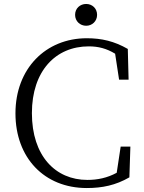

<svg xmlns="http://www.w3.org/2000/svg" viewBox="-20 -934 727 969"><path d="M418 15C496 15 564 1 633 -39L638 -194H589L569 -62C521 -36 472 -26 421 -26C260 -26 141 -147 141 -363C141 -576 261 -700 428 -700C477 -700 518 -689 561 -663L581 -532H629L625 -687C557 -726 493 -741 418 -741C211 -741 58 -588 58 -362C58 -137 204 15 418 15ZM415 -804C445 -804 470 -827 470 -859C470 -892 445 -914 415 -914C384 -914 359 -892 359 -859C359 -827 384 -804 415 -804Z"/></svg>

Font: Kiri Minchoo Light
Style: Regular
Weight: 300
Designer: Ryoko NISHIZUKA 西塚涼子 (kana & ideographs); Frank Grießhammer (Latin, Greek & Cyrillic);
akenotsuki.com/eyeben/fonts/ (U+
Foundry: Adobe
akenotsuki.com/eyeben/fonts/
Version: Version 4.002;hotconv 1.0.119;makeotfexe 2.5.65604